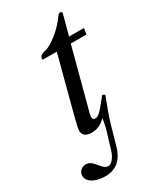

<svg xmlns="http://www.w3.org/2000/svg" viewBox="-249 -610 740 891"><g transform="rotate(-30 121.0 -164.0)"><path d="M296 -428H216L244 -531C245 -533 245 -538 245 -538C245 -543 242 -546 236 -546C232 -546 226 -543 222 -537C186 -483 121 -434 89 -427C65 -422 56 -413 56 -402C56 -402 56 -399 57 -396H132L54 -100C46 -68 38 -37 38 -26C38 -1 57 11 84 11C113 11 136 2 161 -23C160 -17 155 15 151 29L121 128C112 159 91 184 75 184C39 184 29 124 -14 124C-33 124 -54 139 -54 162C-54 199 -8 218 39 218C102 218 135 180 151 125L180 23C189 -10 210 -67 227 -110L214 -117C165 -54 149 -38 133 -38C124 -38 118 -41 118 -54C118 -57 119 -64 120 -68L207 -396H291Z"/></g></svg>

Font: STIXGeneral
Style: Italic
Weight: 400
Italic angle: -16.33°
Designer: MicroPress Inc., with final additions and corrections provided by Coen Hoffman, Elsevier (retired)
Version: Version 1.1.0